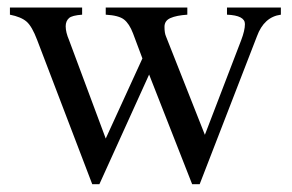

<svg xmlns="http://www.w3.org/2000/svg" viewBox="-20 -467 762 501"><path d="M619.1 -404.3Q619.1 -426.8 572.3 -428.7V-447.3H712.9V-428.7Q668.9 -422.9 650.4 -372.1L501 13.7H481.4L369.1 -272.5L239.3 13.7H220.7L77.1 -362.3Q63.5 -398.4 49.3 -410.6Q35.2 -422.9 5.9 -428.7V-447.3H194.3V-428.7Q168 -426.8 160.2 -419.9Q151.4 -412.1 151.4 -398.4Q151.4 -382.8 160.2 -362.3L255.9 -105.5L351.6 -314.5L327.1 -379.9Q317.4 -405.3 303.7 -416Q290 -426.8 255.9 -428.7V-447.3H468.8V-428.7Q440.4 -426.8 424.8 -419.9Q409.2 -413.1 409.2 -397Q409.2 -380.9 413.1 -372.1L514.6 -115.2L609.4 -362.3Q619.1 -387.7 619.1 -404.3Z"/></svg>

Font: Menaion Unicode
Style: Regular
Weight: 400
Designer: Aleksandr Andreev
Foundry: Ponomar Technologies, Inc.
Version: 2.0